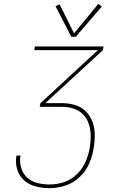

<svg xmlns="http://www.w3.org/2000/svg" viewBox="-20 -976 616 996"><path d="M238 0Q279 0 320 -13.5Q361 -27 393.5 -58Q426 -89 443 -128.5Q460 -168 466 -209Q472 -244 471.5 -278.5Q471 -313 459.5 -344.5Q448 -376 424.5 -399Q401 -422 368.5 -431.5Q336 -441 301 -441H215L514 -716L517 -735H161L158 -716H488L190 -441L186 -422H301Q332 -422 361 -413Q390 -404 410.5 -383Q431 -362 440.5 -333.5Q450 -305 450.5 -274Q451 -243 446 -212Q440 -175 424.5 -138.5Q409 -102 379.5 -73Q350 -44 312.5 -31.5Q275 -19 238 -19Q205 -19 174.5 -26.5Q144 -34 121.5 -54Q99 -74 90 -105Q81 -136 86 -167V-169H66L65 -167Q59 -131 69.5 -96.5Q80 -62 106 -39.5Q132 -17 166.5 -8.5Q201 0 238 0ZM350 -785H373L508 -942L490 -956L364 -803L289 -954L268 -944Z"/></svg>

Font: Iosevka Sparkle Thin
Style: Italic
Weight: 100
Italic angle: -9°
Designer: Belleve Invis
Foundry: Belleve Invis
Version: Version 4.5.0; ttfautohint (v1.8.3)